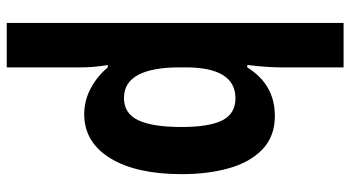

<svg xmlns="http://www.w3.org/2000/svg" viewBox="-255 -545 1040 570"><g transform="rotate(90 265.0 -260.0)"><path d="M48 240V-760H180V-571Q180 -555 178.5 -532Q177 -509 173 -474H180Q231 -556 324 -556Q385 -556 423.5 -519Q462 -482 479.5 -419.5Q497 -357 497 -280Q497 -144 449.5 -67Q402 10 319 10Q279 10 243 -9Q207 -28 180 -60H173Q177 -35 178.5 -17.5Q180 0 180 18V240ZM271 -108Q317 -108 337 -150.5Q357 -193 357 -278Q357 -362 337 -400.5Q317 -439 272 -439Q180 -439 180 -291V-274Q180 -108 271 -108Z"/></g></svg>

Font: Noto Sans Mono Condensed
Style: Bold
Weight: 700
Width: 3
Designer: Monotype Design Team
Foundry: Monotype Imaging Inc.
Version: Version 2.014